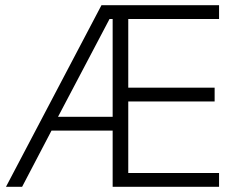

<svg xmlns="http://www.w3.org/2000/svg" viewBox="-20 -718 928 738"><path d="M413 -216H178L65 0H3L370 -698H822V-645H473V-381H805V-328H473V-53H822V0H413ZM401 -645 203 -269H413V-645Z"/></svg>

Font: IBM Plex Sans Arabic Light
Style: Regular
Weight: 300
Designer: Mike Abbink, Paul van der Laan, Pieter van Rosmalen, Wael Morcos, Khajak Apelian
Foundry: Bold Monday
Version: Version 1.2